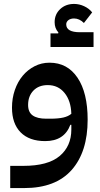

<svg xmlns="http://www.w3.org/2000/svg" viewBox="-20 -717 507 977"><path d="M32 127H99Q224 127 283.5 77Q343 27 343 -58V-82H338Q307 1 210 1Q129 1 85 -43.5Q41 -88 41 -169Q41 -217 55.5 -259Q70 -301 95.5 -331.5Q121 -362 156 -380Q191 -398 232 -398Q323 -398 374.5 -321.5Q426 -245 426 -108Q426 56 344.5 148Q263 240 103 240H32ZM235 -113Q277 -113 302.5 -119Q328 -125 343 -138Q341 -204 308.5 -244Q276 -284 223 -284Q177 -284 150 -256Q123 -228 123 -183Q123 -146 146.5 -129.5Q170 -113 215 -113ZM237 -547H276L277 -552Q258 -573 258 -604Q258 -644 286 -670.5Q314 -697 357 -697Q383 -697 408 -685.5Q433 -674 449 -654L407 -600Q384 -623 357 -623Q339 -623 328 -614.5Q317 -606 317 -593Q317 -553 387 -553H456V-478H237Z"/></svg>

Font: IBM Plex Sans Arabic Medm
Style: Regular
Weight: 500
Designer: Mike Abbink, Paul van der Laan, Pieter van Rosmalen, Wael Morcos, Khajak Apelian
Foundry: Bold Monday
Version: Version 1.005